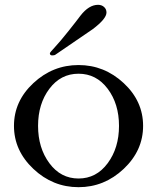

<svg xmlns="http://www.w3.org/2000/svg" viewBox="-20 -764 652 797"><path d="M210 -537Q206 -534 196.5 -534Q187 -534 187 -543Q187 -546 208.5 -569Q230 -592 265 -636Q300 -680 314 -699Q349 -744 387 -744Q402 -744 412 -735Q422 -726 422 -712Q422 -686 365 -643Q348 -631 210 -537ZM118.5 -419Q199 -494 306 -494Q413 -494 493.5 -419Q574 -344 574 -241.5Q574 -139 493.5 -63Q413 13 306 13Q199 13 118.5 -63Q38 -139 38 -241.5Q38 -344 118.5 -419ZM427 -395.5Q380 -458 306 -458Q232 -458 185 -395.5Q138 -333 138 -241.5Q138 -150 185 -86.5Q232 -23 306 -23Q380 -23 427 -86.5Q474 -150 474 -241.5Q474 -333 427 -395.5Z"/></svg>

Font: Sedan SC
Style: Regular
Weight: 400
Designer: Sebastian Salazar
Foundry: Sebastian Salazar
Version: Version 1.001